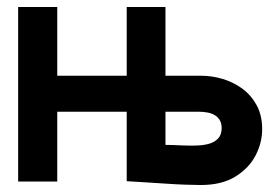

<svg xmlns="http://www.w3.org/2000/svg" viewBox="-20 -520 800 550"><path d="M557 -303H454V-500H343V-303H144V-500H32V0H144V-200H343V-1Q343 -1 358.5 0Q374 1 399.5 2.5Q425 4 454 6Q483 8 509.5 9Q536 10 555 10Q615 10 654 -14Q693 -38 712 -74.5Q731 -111 731 -150Q731 -190 715 -219Q699 -248 673.5 -266.5Q648 -285 617.5 -294Q587 -303 557 -303ZM536 -103Q529 -103 519.5 -103Q510 -103 499.5 -103.5Q489 -104 477.5 -104.5Q466 -105 454 -105V-200H548Q563 -200 575.5 -197.5Q588 -195 597 -189Q606 -183 610.5 -174Q615 -165 615 -153Q615 -134 604.5 -123Q594 -112 576.5 -107.5Q559 -103 536 -103Z"/></svg>

Font: Advent Pro
Style: Regular
Weight: 400
Designer: VivaRado, Andreas Kalpakidis
Foundry: VivaRado, Andreas Kalpakidis
Version: Version 3.000